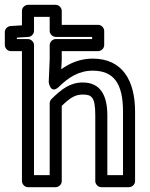

<svg xmlns="http://www.w3.org/2000/svg" viewBox="-43 -751 621 796"><path d="M213 -503V-539H364C375 -539 389 -549 389 -564V-623C389 -634 379 -648 364 -648H213V-706C213 -717 203 -731 188 -731H73C62 -731 48 -721 48 -706V-646L0 -643C-11 -642 -23 -632 -23 -618V-564C-23 -553 -13 -539 2 -539H48V0C48 11 58 25 73 25H188C199 25 213 15 213 0V-312C248 -346 269 -359 300 -359C337 -359 352 -349 352 -273V0C352 11 362 25 377 25H492C503 25 517 15 517 0V-288C517 -418 464 -508 341 -508C289 -508 246 -489 211 -464ZM163 -505 159 -410C159 -410 166 -358 201 -391C240 -429 283 -458 341 -458C428 -458 467 -406 467 -288V-25H402V-273C402 -359 371 -409 300 -409C247 -409 212 -381 171 -341C166 -336 163 -329 163 -323V-25H98V-564C98 -579 84 -589 73 -589H27V-595L75 -598C89 -599 98 -612 98 -623V-681H163V-623C163 -608 177 -598 188 -598H339V-589H188C173 -589 163 -575 163 -564Z"/></svg>

Font: Falling Sky
Style: Ou
Weight: 400
Designer: Paul D. Hunt
Foundry: Adobe Systems Incorporated
Version: Version 1.02